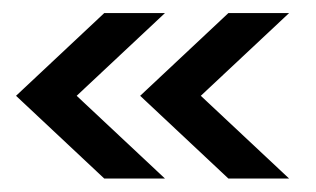

<svg xmlns="http://www.w3.org/2000/svg" viewBox="-20 -353 478 290"><path d="M137.5 -83.3 4.2 -208.3 137.5 -333.3H229.2L95.8 -208.3L229.2 -83.3ZM325 -83.3 191.7 -208.3 325 -333.3H416.7L283.3 -208.3L416.7 -83.3Z"/></svg>

Font: Afacad Flux
Style: Regular
Weight: 400
Designer: Kristian Moeller
Foundry: Dicotype
Version: Version 1.100